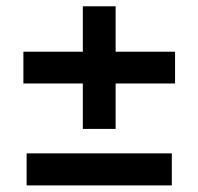

<svg xmlns="http://www.w3.org/2000/svg" viewBox="-20 -622 615 595"><path d="M236.7 -222.5V-363.3H52.5V-461.7H236.7V-602.5H338.3V-461.7H522.5V-363.3H338.3V-222.5ZM62.5 -47.5V-146.7H512.5V-47.5Z"/></svg>

Font: Funnel Display Light SemiBold
Style: Regular
Weight: 600
Version: Version 1.000